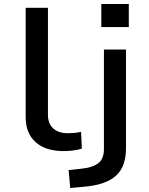

<svg xmlns="http://www.w3.org/2000/svg" viewBox="-20 -744 744 957"><path d="M296 9Q207 9 157.5 -35.5Q108 -80 108 -159V-705H219V-170Q219 -143 230.5 -122.5Q242 -102 264 -91Q286 -80 317 -80Q333 -80 350.5 -81.5Q368 -83 384 -87L388 -3Q367 3 345 6Q323 9 296 9ZM485 -609V-724H622V-609ZM330 193 322 104 384 97Q439 92 468.5 70.5Q498 49 498 -1V-497H608V-5Q608 37 597 71Q586 105 561 129Q536 153 496 167.5Q456 182 397 187Z"/></svg>

Font: Nunito Sans 7pt Expanded Medium
Style: Regular
Weight: 500
Width: 7
Designer: Vernon Adams
Foundry: Vernon Adams
Version: Version 3.101;gftools[0.9.27]